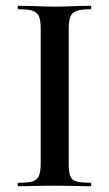

<svg xmlns="http://www.w3.org/2000/svg" viewBox="-20 -645 378 665"><path d="M294 -12Q296 -12 296 -6Q296 0 294 0Q261 0 242 -1L168 -2L96 -1Q77 0 44 0Q41 0 41 -6Q41 -12 44 -12Q78 -12 93.5 -17Q109 -22 115 -36.5Q121 -51 121 -81V-544Q121 -574 115 -588Q109 -602 93.5 -607.5Q78 -613 44 -613Q41 -613 41 -619Q41 -625 44 -625L96 -624Q140 -622 168 -622Q198 -622 244 -624L294 -625Q296 -625 296 -619Q296 -613 294 -613Q261 -613 245 -607Q229 -601 223.5 -586.5Q218 -572 218 -542V-81Q218 -50 223 -36Q228 -22 243.5 -17Q259 -12 294 -12Z"/></svg>

Font: Cormorant Garamond SemiBold
Style: Regular
Weight: 600
Designer: Christian Thalmann (Catharsis Fonts)
Version: Version 3.000